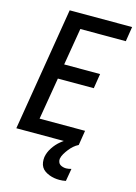

<svg xmlns="http://www.w3.org/2000/svg" viewBox="-140 -809 785 1105"><g transform="rotate(15 252.5 -256.0)"><path d="M12 0 133 -735H505L491 -647H220L183 -426H397L383 -338H169L127 -88H398L384 0ZM328 223Q312 223 297 220.5Q282 218 267.5 212.5Q253 207 240.5 198.5Q228 190 220.5 177.5Q213 165 211 149.5Q209 134 211 118Q216 89 234 61.5Q252 34 277 13.5Q302 -7 331 -20.5Q360 -34 390 -40L384 0Q368 8 355 19.5Q342 31 331 45Q320 59 311 74Q302 89 299 105Q298 115 301.5 124.5Q305 134 312.5 139Q320 144 329.5 146.5Q339 149 348 149Q356 149 363.5 147.5Q371 146 379 144L366 219Q356 221 347 222Q338 223 328 223Z"/></g></svg>

Font: Iosevka Semibold Oblique
Style: Regular
Weight: 600
Italic angle: -9°
Monospace: yes
Designer: Belleve Invis
Foundry: Belleve Invis
Version: Version 32.5.0; ttfautohint (v1.8.4)